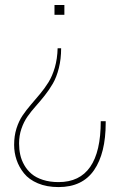

<svg xmlns="http://www.w3.org/2000/svg" viewBox="-20 -550 480 776"><path d="M200.2 -490.2V-529.8H240.2V-490.2ZM212.9 -355H227.1Q227.1 -311.5 217.8 -274.7Q208.5 -237.8 193.6 -212.2Q178.7 -186.5 160.6 -163.8Q142.6 -141.1 124.3 -120.6Q106 -100.1 91.1 -78.9Q76.2 -57.6 66.7 -30Q57.1 -2.4 57.1 29.8Q57.1 53.7 61.8 75.2Q66.4 96.7 78.1 117.2Q89.8 137.7 107.7 152.8Q125.5 168 153.6 177Q181.6 186 216.8 186Q387.2 186 387.2 -60.1H407.2V-53.2Q407.2 69.3 360.1 137.7Q313 206.1 216.8 206.1Q168.9 206.1 133.1 190.9Q97.2 175.8 76.9 150.4Q56.6 125 46.9 95.9Q37.1 66.9 37.1 35.2Q37.1 -0.5 46.6 -30.8Q56.2 -61 71.3 -83.3Q86.4 -105.5 104.7 -126.7Q123 -147.9 141.6 -170.2Q160.2 -192.4 175.8 -217.3Q191.4 -242.2 201.7 -277.6Q211.9 -313 212.9 -355Z"/></svg>

Font: Cooper Hewitt
Style: Thin
Weight: 701
Designer: Village Type and Design LLC
Foundry: Cooper Hewitt Smithsonian Design Museum
Version: 1.000